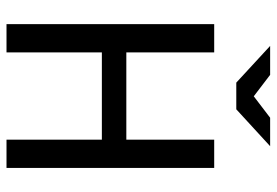

<svg xmlns="http://www.w3.org/2000/svg" viewBox="-150 -700 850 590"><g transform="rotate(90 275.0 -405.0)"><path d="M496.1 0H409.2V-293H141.1V0H54.2V-638.2H141.1V-368.2H409.2V-638.2H496.1ZM121.1 -810.1H210L275.9 -759.8L341.8 -810.1H429.2L315.9 -706.1H233.9ZM0 -638.2Z"/></g></svg>

Font: Code New Roman
Style: Regular
Weight: 400
Monospace: yes
Designer: Sam Radian
Foundry: Code New Roman
Version: Version 2.00 November 29, 2014